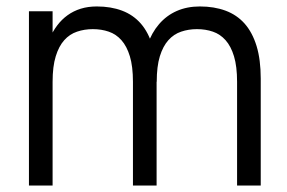

<svg xmlns="http://www.w3.org/2000/svg" viewBox="-20 -575 888 595"><path d="M392 -321.5Q392 -369 382.5 -400.4Q373 -431.8 356.3 -450.5Q339.7 -469.2 317 -476.9Q294.3 -484.7 267.7 -484.7Q241.7 -484.7 218.8 -476.9Q195.8 -469.2 179.1 -450.5Q162.3 -431.8 152.7 -400.4Q143 -369 143 -321.5L108.7 -346.3Q111 -376.8 117.1 -404Q123.2 -431.2 133.2 -454.3Q143.2 -477.5 157.2 -496.1Q171.2 -514.7 189.4 -527.8Q207.7 -541 230.2 -548Q252.8 -555 280 -555Q323.7 -555 358.2 -542Q392.8 -529 416.6 -501.7Q440.3 -474.3 452.8 -432.1Q465.3 -389.8 465.3 -331.7V0H392ZM69.7 0V-540H143V0ZM714.7 -321.5Q714.7 -369 705.2 -400.4Q695.7 -431.8 679 -450.5Q662.3 -469.2 639.7 -476.9Q617 -484.7 590.3 -484.7Q564.3 -484.7 541.4 -476.9Q518.5 -469.2 501.8 -450.5Q485 -431.8 475.3 -400.4Q465.7 -369 465.7 -321.5L419.7 -346.3Q422.8 -396 436.4 -434.8Q450 -473.7 473 -500.3Q496 -527 527.8 -541Q559.7 -555 599.3 -555Q643.7 -555 678.8 -542Q714 -529 738.2 -501.7Q762.3 -474.3 775.2 -432.1Q788 -389.8 788 -331.7V0H714.7Z"/></svg>

Font: Vela Sans GX ExtLt
Style: Regular
Weight: 200
Designer: Principal design: Mikhail Sharanda - project Manrope.
Design modification: Ravid Balaliev
Foundry: Mikhail Sharanda
Version: Version 1.001